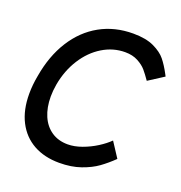

<svg xmlns="http://www.w3.org/2000/svg" viewBox="-132 -838 901 957"><g transform="rotate(20 319.0 -359.0)"><path d="M28 -266Q28 -312.5 37.5 -363Q56.5 -475 108 -556.5Q159.5 -638 237.5 -681.5Q315.5 -725 413.5 -725Q481 -725 523.8 -704.8Q566.5 -684.5 588.2 -657.5Q610 -630.5 631.5 -590L637.5 -578.5L556.5 -526.5Q536.5 -555.5 520.5 -574.2Q504.5 -593 475.8 -608.5Q447 -624 407.5 -624Q344 -624 287.8 -589.8Q231.5 -555.5 192.5 -494.2Q153.5 -433 139.5 -355Q133.5 -320.5 133.5 -289.5Q133.5 -231.5 152.5 -187.2Q171.5 -143 207.8 -118.5Q244 -94 294 -94Q329 -94 368.5 -108.2Q408 -122.5 442.8 -144.5Q477.5 -166.5 500.5 -189.5L552 -110.5Q518 -77.5 483.8 -52.8Q449.5 -28 399.5 -10.5Q349.5 7 285.5 7Q207 7 149 -25.2Q91 -57.5 59.5 -118.8Q28 -180 28 -266Z"/></g></svg>

Font: JuliaMono
Style: Italic
Weight: 400
Italic angle: -9°
Monospace: yes
Designer: cormullion
Foundry: corm
Version: Version 0.057; ttfautohint (v1.8.4)